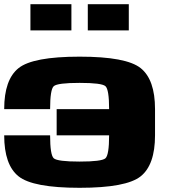

<svg xmlns="http://www.w3.org/2000/svg" viewBox="-20 -895 884 915"><path d="M359.4 0Q136.7 0 68.4 -54.7Q0 -109.4 0 -250H218.8Q218.8 -156.2 236.3 -140.6Q253.9 -125 359.4 -125Q464.8 -125 482.4 -140.6Q500 -156.2 500 -250H250V-375H500Q500 -468.8 482.4 -484.4Q464.8 -500 359.4 -500Q253.9 -500 236.3 -484.4Q218.8 -468.8 218.8 -375H0Q0 -515.6 68.4 -570.3Q136.7 -625 359.4 -625Q582 -625 650.4 -570.3Q718.8 -515.6 718.8 -375V-250Q718.8 -109.4 650.4 -54.7Q582 0 359.4 0ZM593.8 -875V-750H398.4V-875ZM320.3 -875V-750H125V-875Z"/></svg>

Font: CraftyPE
Style: Regular
Weight: 400
Designer: Erek Butcher
Foundry: Haunted Coop
Version: Version 0.018;April 4, 2024;FontCreator 15.0.0.2962 64-bit